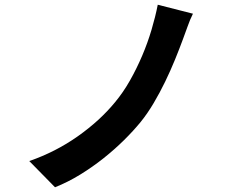

<svg xmlns="http://www.w3.org/2000/svg" viewBox="-20 -758 996 813"><path d="M797 -700Q784 -674 774 -645Q764 -616 755 -593Q740 -552 721 -505.5Q702 -459 679.5 -412.5Q657 -366 631 -322Q605 -278 576 -242Q545 -204 505 -164.5Q465 -125 418.5 -88Q372 -51 320 -19Q268 13 213 35L104 -76Q216 -115 309.5 -181Q403 -247 467 -325Q502 -367 530.5 -417.5Q559 -468 582 -522Q605 -576 621.5 -631.5Q638 -687 648 -738Z"/></svg>

Font: Kinto Sans
Style: Bold
Weight: 700
Designer: Authors: Ryoko NISHIZUKA  (kana & ideographs); Paul D. Hunt (Latin, Greek & Cyrillic); Wenlong ZHANG  (bopomofo); Sandol
Foundry: Adobe Systems Incorporated, ookami Inc.
Version: Version 0.001